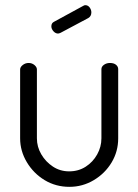

<svg xmlns="http://www.w3.org/2000/svg" viewBox="-20 -717 536 744"><path d="M249 7Q196 7 153 -19Q110 -45 84 -88.5Q58 -132 58 -181V-448Q58 -457 68 -465Q78 -473 91 -473Q104 -473 113.5 -465Q123 -457 123 -448V-181Q123 -148 140 -119Q157 -90 185 -71.5Q213 -53 248 -53Q284 -53 312 -71Q340 -89 356.5 -118.5Q373 -148 373 -181V-449Q373 -459 383 -466Q393 -473 406 -473Q421 -473 429.5 -466Q438 -459 438 -449V-181Q438 -130 412.5 -87.5Q387 -45 343.5 -19Q300 7 249 7ZM205 -587Q195 -587 187 -596Q179 -605 179 -615Q179 -628 190 -633L302 -694Q307 -697 310 -697Q321 -697 327.5 -688Q334 -679 334 -669Q334 -654 322 -647L215 -590Q213 -589 210 -588Q207 -587 205 -587Z"/></svg>

Font: Dosis
Style: Regular
Weight: 400
Designer: EdgarTolentino, PabloImpallari, IginoMarini
Foundry: EdgarTolentino, PabloImpallari, IginoMarini
Version: Version 3.001; ttfautohint (v1.8.2)